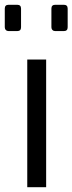

<svg xmlns="http://www.w3.org/2000/svg" viewBox="-38 -783 303 803"><path d="M76 -534H155V0H76ZM-18 -669V-747Q-18 -763 -2 -763H34Q50 -763 50 -747V-669Q50 -653 34 -653H-2Q-9 -653 -13.5 -657.5Q-18 -662 -18 -669ZM177 -669V-747Q177 -763 193 -763H229Q245 -763 245 -747V-669Q245 -653 229 -653H193Q186 -653 181.5 -657.5Q177 -662 177 -669Z"/></svg>

Font: Exo
Style: Regular
Weight: 400
Designer: Natanael Gama
Foundry: Natanael Gama
Version: Version 1.500; ttfautohint (v1.6)